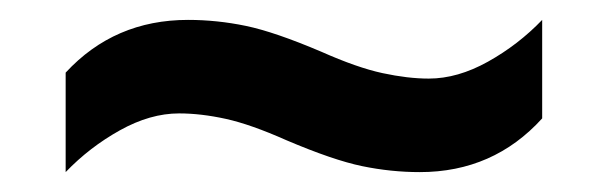

<svg xmlns="http://www.w3.org/2000/svg" viewBox="-20 -449 612 193"><path d="M268 -308Q232 -324 207 -329.5Q182 -335 160 -335Q131 -335 100.5 -318Q70 -301 46 -276V-376Q95 -429 169 -429Q198 -429 227 -423Q256 -417 303 -397Q339 -381 364.5 -375.5Q390 -370 411 -370Q440 -370 470.5 -387Q501 -404 525 -429V-330Q476 -276 402 -276Q373 -276 344 -282Q315 -288 268 -308Z"/></svg>

Font: Noto Sans Hanifi Rohingya SemiBold
Style: Regular
Weight: 600
Version: Version 2.101